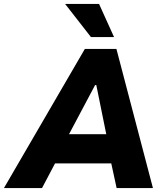

<svg xmlns="http://www.w3.org/2000/svg" viewBox="-63 -953 833 973"><path d="M-43 0 367 -705H527L712 0H528L485 -198L543 -125H167L255 -199L150 0ZM419 -522 264 -230 248 -273H509L484 -231L425 -522ZM398 -765 267 -933H439L515 -765Z"/></svg>

Font: Nunito Sans 7pt SemiCondensed Black
Style: Italic
Weight: 900
Width: 4
Italic angle: -9°
Designer: Vernon Adams
Foundry: Vernon Adams
Version: Version 3.101;gftools[0.9.27]